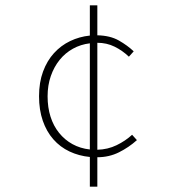

<svg xmlns="http://www.w3.org/2000/svg" viewBox="-20 -672 640 718"><path d="M158 -312Q158 -270 169 -235.5Q180 -201 201 -175Q222 -149 251 -133Q280 -117 316 -113V-510Q282 -506 253 -490Q224 -474 203 -448Q182 -422 170 -387.5Q158 -353 158 -312ZM316 26V-85Q275 -89 240 -105.5Q205 -122 179.5 -151Q154 -180 140 -220.5Q126 -261 126 -312Q126 -364 141 -404.5Q156 -445 182 -473.5Q208 -502 242.5 -518.5Q277 -535 316 -539V-652H344V-540Q392 -539 424.5 -520.5Q457 -502 480 -480L462 -460Q438 -483 408.5 -497.5Q379 -512 344 -512V-112Q383 -113 416 -129Q449 -145 474 -168L492 -148Q462 -121 425 -102.5Q388 -84 344 -84V26Z"/></svg>

Font: Source Code Pro ExtraLight
Style: Regular
Weight: 200
Monospace: yes
Designer: Paul D. Hunt, Teo Tuominen
Foundry: Adobe Systems Incorporated
Version: Version 2.030;PS 1.000;hotconv 16.6.51;makeotf.lib2.5.65220